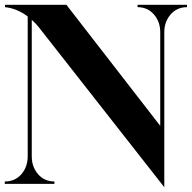

<svg xmlns="http://www.w3.org/2000/svg" viewBox="-25 -770 803 804"><path d="M663 14 139 -654Q127 -670 108 -687V-115Q108 -71 134.5 -40.5Q161 -10 203 -10V0H-5V-10Q38 -10 64.5 -40.5Q91 -71 91 -116V-701Q46 -735 -4 -740V-750H253L646 -243V-635Q646 -679 619.5 -709.5Q593 -740 551 -740V-750H758V-740Q716 -740 689.5 -709.5Q663 -679 663 -635Z"/></svg>

Font: Gloock
Style: Regular
Weight: 400
Designer: Duarte Pinto
Foundry: Duarte Pinto
Version: Version 1.000